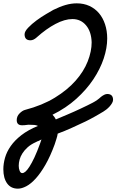

<svg xmlns="http://www.w3.org/2000/svg" viewBox="-44 -766 696 1148"><path d="M175 -542Q156 -525 138 -525Q103 -525 103 -561Q103 -578 124.5 -600.5Q146 -623 174.5 -644Q203 -665 232 -682Q261 -699 275 -707Q313 -726 347.5 -736Q382 -746 415 -746Q457 -746 490.5 -730.5Q524 -715 547.5 -687.5Q571 -660 584 -621Q597 -582 597 -536Q597 -479 576 -416Q555 -353 514 -291.5Q473 -230 412 -175Q351 -120 270 -80Q282 -68 290 -52Q323 -66 361 -82Q399 -98 437 -116Q482 -137 510.5 -152Q539 -167 560 -187Q582 -204 597 -204Q632 -204 632 -169Q632 -160 626 -149.5Q620 -139 611 -129Q602 -119 591 -110.5Q580 -102 570 -96L571 -97Q563 -92 550 -84.5Q537 -77 523 -69Q509 -61 494.5 -53.5Q480 -46 468 -40Q428 -21 385 -1.5Q342 18 301 33Q299 47 294 62.5Q289 78 283 97Q257 168 228 218.5Q199 269 170 301Q141 333 113.5 347.5Q86 362 63 362Q21 362 -1.5 330.5Q-24 299 -24 246Q-24 213 -14 177.5Q-4 142 20 107.5Q44 73 84 42Q124 11 183 -13Q173 -18 161 -19Q149 -20 132 -20Q128 -20 124 -20Q120 -20 115 -19Q109 -18 102.5 -17.5Q96 -17 88 -17Q56 -17 56 -48Q56 -71 73 -88Q90 -105 106 -109Q209 -136 284 -182Q359 -228 408 -283.5Q457 -339 480.5 -399Q504 -459 504 -513Q502 -577 470.5 -614.5Q439 -652 389 -652Q343 -652 288 -623Q233 -594 176 -543ZM196 91Q198 85 200 79Q202 73 204 68Q197 71 192 74Q187 77 182 79L184 77Q180 79 176 81Q172 83 170 84Q141 97 121.5 114.5Q102 132 90 151Q78 170 73 189Q68 208 68 225Q68 242 73.5 255.5Q79 269 89 269Q98 269 108.5 260Q119 251 132.5 230Q146 209 162 175Q178 141 196 91Z"/></svg>

Font: Discipuli Britannica Bold
Style: Regular
Weight: 700
Designer: Peter Wiegel
Foundry: Peter Wiegel
Version: Version 0.001 2009